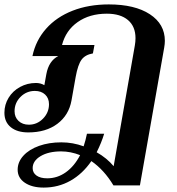

<svg xmlns="http://www.w3.org/2000/svg" viewBox="-41 -590 801 870"><path d="M706 -405Q706 -391 703 -374L593 250H473Q431 180 373 140Q333 198 278 229Q223 260 157 260Q104 260 71.5 238Q39 216 39 179Q39 144 65 115.5Q91 87 136 71Q181 55 237 55Q289 55 338 73Q347 46 353 16H431Q419 56 397 100Q443 126 474 163L570 -384Q573 -401 573 -417Q573 -470 539 -499Q505 -528 443 -528Q365 -528 311 -490Q257 -452 240 -386H387L380 -348Q345 -342 328.5 -319.5Q312 -297 302 -242L283 -135Q271 -68 219 -29Q167 10 87 10Q37 10 8 -13.5Q-21 -37 -21 -79Q-21 -116 -2 -147Q17 -178 50 -196Q83 -214 122 -214Q143 -214 160 -204L169 -254Q180 -314 223 -336H106Q121 -407 168 -460Q215 -513 288 -541.5Q361 -570 452 -570Q570 -570 638 -525.5Q706 -481 706 -405ZM181 -118Q181 -145 163.5 -161.5Q146 -178 117 -178Q79 -178 52 -151Q25 -124 25 -86Q25 -59 43 -42Q61 -25 90 -25Q127 -25 154 -52.5Q181 -80 181 -118ZM322 113Q279 96 236 96Q179 96 143 117.5Q107 139 107 172Q107 193 124.5 205.5Q142 218 173 218Q219 218 257.5 190.5Q296 163 322 113Z"/></svg>

Font: Fahkwang SemiBold
Style: Italic
Weight: 600
Italic angle: -10°
Version: Version 1.000; ttfautohint (v1.6)